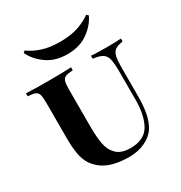

<svg xmlns="http://www.w3.org/2000/svg" viewBox="-193 -966 1053 1118"><g transform="rotate(-30 333.0 -407.5)"><path d="M654 -588Q619 -583 602 -571Q585 -559 579 -533Q573 -507 573 -456V-271Q573 -202 563.5 -153.5Q554 -105 532 -69Q508 -31 460.5 -8.5Q413 14 353 14Q240 14 177 -30Q142 -56 124 -86Q106 -116 98.5 -158.5Q91 -201 91 -268V-502Q91 -540 85.5 -557Q80 -574 64.5 -580Q49 -586 16 -588V-608Q66 -605 168 -605Q265 -605 319 -608V-588Q285 -586 270 -580Q255 -574 249.5 -557Q244 -540 244 -502V-251Q244 -179 253.5 -132Q263 -85 294 -56Q325 -27 386 -27Q477 -27 513.5 -88.5Q550 -150 550 -260V-444Q550 -502 543 -530Q536 -558 516 -570.5Q496 -583 453 -588V-608Q492 -605 561 -605Q621 -605 654 -608ZM560 -818Q535 -764 479 -724Q423 -684 341 -684Q259 -684 203 -724Q147 -764 122 -818L134 -828Q166 -803 217.5 -785.5Q269 -768 341 -768Q413 -768 464 -786Q515 -804 548 -829Z"/></g></svg>

Font: Playfair Display SC
Style: Bold
Weight: 700
Designer: Claus Eggers Sørensen
Foundry: Claus Eggers Sørensen
Version: Version 1.200; ttfautohint (v1.6)